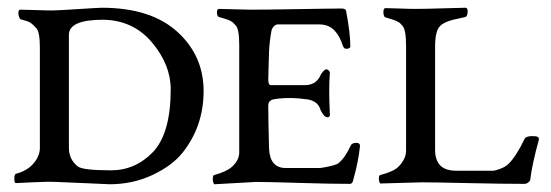

<svg xmlns="http://www.w3.org/2000/svg" viewBox="-20 -473 1424 496"><path d="M263 3Q259 3 207.5 0.5Q156 -2 125 -3Q101 -4 62.5 -2Q24 0 21 0Q17 0 17 -11.5Q17 -23 21 -24Q48 -31 64 -48Q82 -67 83 -89V-350Q83 -390 74 -400Q64 -411 58.5 -414.5Q53 -418 34 -423Q31 -424 29 -430Q27 -436 27.5 -442Q28 -448 33 -448Q47 -448 72.5 -447Q98 -446 115 -446Q128 -446 181.5 -449.5Q235 -453 243 -453Q370 -453 438.5 -390.5Q507 -328 506 -235Q505 -146 452 -79Q425 -45 374 -21Q323 3 263 3ZM181 -43Q194 -33 267 -33Q330 -33 376 -81Q421 -130 421 -242Q421 -306 372.5 -363.5Q324 -421 246 -422Q158 -422 158 -383V-91Q158 -61 181 -43Z M776 -216Q728 -223 690 -217Q673 -215 673 -200Q673 -168 675 -90Q677 -39 718 -39H806Q811 -39 829.5 -43Q848 -47 854 -51Q872 -66 886 -97Q889 -104 901 -104Q910 -104 910 -96Q906 -56 893 -10Q891 2 884 2Q833 2 752.5 -0.5Q672 -3 641 -3L534 3Q532 3 530.5 -3Q529 -9 530 -15Q531 -21 534 -21Q566 -30 579 -42Q598 -59 598 -79V-357Q598 -398 589 -407Q586 -410 584 -412.5Q582 -415 579.5 -416.5Q577 -418 575.5 -419Q574 -420 570 -421.5Q566 -423 564 -423.5Q562 -424 556 -426Q550 -428 546 -429Q541 -430 540.5 -440Q540 -450 546 -450Q560 -450 585.5 -449Q611 -448 627 -448Q666 -448 722 -449Q778 -450 816.5 -450.5Q855 -451 862 -451Q873 -451 874 -445Q885 -388 885 -353Q885 -347 874 -347Q869 -347 866 -354Q857 -381 846 -392Q831 -410 804 -410H698Q692 -410 687 -404.5Q682 -399 681 -392Q676 -364 675 -339Q673 -273 673 -268Q673 -253 680 -253H767Q786 -253 797 -263Q806 -272 809 -281Q818 -294 823 -294Q826 -294 829.5 -290.5Q833 -287 832 -283Q829 -243 832 -182Q834 -170 826 -170Q817 -170 808 -189Q802 -211 776 -216Z M1182 -429Q1174 -427 1162 -424.5Q1150 -422 1143.5 -420Q1137 -418 1129.5 -414.5Q1122 -411 1117 -406Q1104 -393 1104 -353V-86Q1104 -32 1158 -32H1254Q1259 -32 1272.5 -37Q1286 -42 1294 -50Q1314 -70 1335 -114Q1340 -123 1363 -121Q1367 -121 1370 -118.5Q1373 -116 1372 -112Q1354 -46 1350 -10Q1350 -6 1345 -2Q1340 2 1335 2Q1279 2 1189.5 0Q1100 -2 1069 -2L963 1Q961 1 959.5 -4.5Q958 -10 959 -15.5Q960 -21 963 -21Q997 -30 1009 -42Q1029 -62 1029 -84V-354Q1029 -396 1020 -406Q1017 -409 1015 -411.5Q1013 -414 1010 -415.5Q1007 -417 1005.5 -418Q1004 -419 1000 -420.5Q996 -422 994 -422.5Q992 -423 986 -425Q980 -427 976 -428Q971 -429 970.5 -440.5Q970 -452 976 -452Q990 -452 1013.5 -451Q1037 -450 1052 -450Q1078 -450 1125.5 -451.5Q1173 -453 1182 -453Q1189 -453 1188 -441.5Q1187 -430 1182 -429Z"/></svg>

Font: EB Garamond 12 All SC
Style: AllSC
Weight: 400
Version: Version 0.016 ; ttfautohint (v0.97) -l 8 -r 50 -G 200 -x 0 -